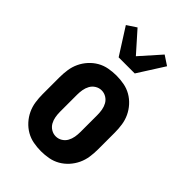

<svg xmlns="http://www.w3.org/2000/svg" viewBox="-231 -864 962 962"><g transform="rotate(45 250.0 -382.5)"><path d="M250 8Q223 8 196 3Q169 -2 145.5 -15.5Q122 -29 103.5 -49.5Q85 -70 73.5 -94.5Q62 -119 58 -146Q54 -173 54 -200V-320Q54 -347 58 -374Q62 -401 73.5 -425.5Q85 -450 103.5 -470.5Q122 -491 145.5 -504.5Q169 -518 196 -523Q223 -528 250 -528Q277 -528 304 -523Q331 -518 354.5 -504.5Q378 -491 396.5 -470.5Q415 -450 426.5 -425.5Q438 -401 442 -374Q446 -347 446 -320V-200Q446 -173 442 -146Q438 -119 426.5 -94.5Q415 -70 396.5 -49.5Q378 -29 354.5 -15.5Q331 -2 304 3Q277 8 250 8ZM250 -97Q268 -97 283.5 -106.5Q299 -116 307.5 -131.5Q316 -147 319 -164.5Q322 -182 322 -200V-320Q322 -338 319 -355.5Q316 -373 307.5 -388.5Q299 -404 283.5 -413.5Q268 -423 250 -423Q232 -423 216.5 -413.5Q201 -404 192.5 -388.5Q184 -373 181 -355.5Q178 -338 178 -320V-200Q178 -182 181 -164.5Q184 -147 192.5 -131.5Q201 -116 216.5 -106.5Q232 -97 250 -97ZM193 -600 104 -740 154 -773 250 -665 346 -773 396 -740 307 -600Z"/></g></svg>

Font: Iosevka Curly Slab Extrabold
Style: Regular
Weight: 800
Monospace: yes
Designer: Belleve Invis
Foundry: Belleve Invis
Version: Version 22.1.2; ttfautohint (v1.8.4)